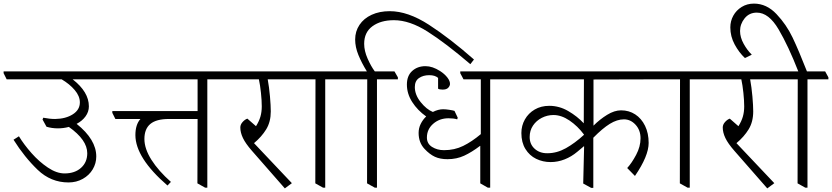

<svg xmlns="http://www.w3.org/2000/svg" viewBox="-49 -1030 4616 1065"><path d="M553 -590H354Q444 -520 444 -440Q444 -410 425.5 -384.5Q407 -359 376 -343Q485 -256 485 -162Q485 -124 465.5 -91Q446 -58 410.5 -38Q375 -18 331 -18Q233 -18 160 -88Q87 -158 26 -255L56 -274Q84 -228 126 -180.5Q168 -133 216.5 -100.5Q265 -68 309 -68Q366 -68 400.5 -99Q435 -130 435 -180Q435 -254 333 -326Q303 -318 272 -318Q239 -318 209 -327L187 -367L191 -377Q227 -370 257 -370Q316 -371 355 -396Q394 -421 394 -462Q394 -497 365.5 -530.5Q337 -564 293 -590H-12L-29 -624V-634H534L553 -601Z M1217 -601V-590H1101V11H1089L1046 -13L1047 -370H888Q818 -370 785 -342.5Q752 -315 752 -259Q752 -205 791 -143.5Q830 -82 899 -21L880 -1Q703 -154 702 -280Q702 -339 730 -370H591L574 -404V-414H1047V-590H541L524 -624V-634H1198Z M1584 -590H1436Q1444 -546 1448.5 -495Q1453 -444 1453 -412Q1453 -354 1427.5 -312.5Q1402 -271 1360 -236L1570 -14L1531 15L1348 -194Q1313 -234 1298.5 -264.5Q1284 -295 1284 -323Q1284 -339 1296.5 -353Q1309 -367 1323 -372L1371 -330Q1388 -357 1395.5 -383Q1403 -409 1403 -440Q1403 -472 1398.5 -515Q1394 -558 1387 -590H1205L1188 -624V-634H1566L1584 -601Z M1871 -601V-590H1755V11H1743L1700 -13L1701 -590H1572L1555 -624V-634H1852Z M1971 -787Q1971 -748 1990 -705Q2009 -662 2030 -634H2139L2158 -601V-590H2042V11H2030L1987 -13L1988 -590H1859L1842 -624V-634H1986Q1957 -681 1939 -725Q1921 -769 1921 -811Q1921 -856 1945 -892Q1969 -928 2012.5 -948Q2056 -968 2113 -968Q2214 -968 2330.5 -892.5Q2447 -817 2580 -700L2560 -674Q2423 -791 2323 -854.5Q2223 -918 2136 -918Q2063 -918 2017 -884.5Q1971 -851 1971 -787Z M2786 -590H2670V11H2657L2615 -13V-220L2614 -221Q2568 -186 2526 -166.5Q2484 -147 2433 -147Q2392 -147 2363 -160.5Q2334 -174 2306 -204Q2273 -239 2273 -293Q2273 -319 2284.5 -342.5Q2296 -366 2315 -384Q2267 -418 2237.5 -464Q2208 -510 2208 -561Q2208 -610 2237.5 -636.5Q2267 -663 2311 -663Q2350 -663 2392 -636Q2417 -620 2432.5 -600Q2448 -580 2447 -563Q2446 -552 2436.5 -542.5Q2427 -533 2406 -533Q2389 -533 2381 -538V-598Q2364 -613 2332 -613Q2298 -613 2275 -597Q2252 -581 2252 -547Q2252 -504 2284.5 -463.5Q2317 -423 2352 -409Q2382 -424 2409 -424Q2423 -424 2443 -421Q2463 -418 2472 -415L2490 -377L2487 -368Q2468 -374 2439 -374Q2389 -374 2354 -343.5Q2319 -313 2319 -267Q2319 -233 2347.5 -215Q2376 -197 2414 -197Q2472 -197 2520 -220.5Q2568 -244 2618 -286V-590H2522L2504 -624V-634H2768L2788 -601Z M3243 -589V-333Q3278 -368 3318.5 -393Q3359 -418 3396 -418Q3440 -418 3474.5 -395.5Q3509 -373 3529 -332Q3549 -291 3549 -237Q3549 -165 3473 -54L3430 -98Q3455 -125 3479.5 -171Q3504 -217 3504 -263Q3504 -308 3476.5 -338Q3449 -368 3412 -368Q3374 -368 3333.5 -343Q3293 -318 3242 -266V12H3230L3186 -12L3191 -218L3190 -219Q3185 -215 3153 -188Q3121 -161 3083 -146Q3045 -131 3005 -131Q2962 -131 2925 -149Q2888 -167 2865.5 -203.5Q2843 -240 2843 -292Q2843 -333 2862.5 -367.5Q2882 -402 2917 -422.5Q2952 -443 2998 -443Q3053 -443 3103 -414Q3153 -385 3189 -346L3190 -590H2776L2759 -624V-634H3586L3606 -601V-590ZM2987 -180Q3040 -180 3090 -208Q3140 -236 3190 -282V-284Q3155 -331 3110 -361.5Q3065 -392 3021 -392Q2987 -392 2956.5 -376.5Q2926 -361 2907.5 -333.5Q2889 -306 2889 -270Q2889 -230 2916.5 -205Q2944 -180 2986 -180Z M3893 -601V-590H3777V11H3765L3722 -13L3723 -590H3594L3577 -624V-634H3874Z M4260 -590H4112Q4120 -546 4124.5 -495Q4129 -444 4129 -412Q4129 -354 4103.5 -312.5Q4078 -271 4036 -236L4246 -14L4207 15L4024 -194Q3989 -234 3974.5 -264.5Q3960 -295 3960 -323Q3960 -339 3972.5 -353Q3985 -367 3999 -372L4047 -330Q4064 -357 4071.5 -383Q4079 -409 4079 -440Q4079 -472 4074.5 -515Q4070 -558 4063 -590H3881L3864 -624V-634H4242L4260 -601Z M4546 -601V-590H4430V11H4418L4375 -13L4376 -590H4247L4230 -624V-634H4379Q4324 -775 4269.5 -867.5Q4215 -960 4149 -960Q4107 -960 4081.5 -928.5Q4056 -897 4056 -858Q4056 -823 4076 -787Q4096 -751 4120 -728V-726L4083 -708Q4050 -739 4026 -783.5Q4002 -828 4002 -878Q4002 -913 4018.5 -943Q4035 -973 4065 -991.5Q4095 -1010 4133 -1010Q4203 -1010 4258 -952Q4313 -894 4347.5 -821.5Q4382 -749 4427 -634H4528Z"/></svg>

Font: Martel UltraLight
Style: Regular
Weight: 250
Designer: Dan Reynolds
Foundry: Dan Reynolds
Version: Version 1.001; ttfautohint (v1.1) -l 5 -r 5 -G 72 -x 0 -D la